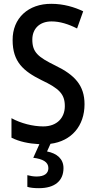

<svg xmlns="http://www.w3.org/2000/svg" viewBox="-20 -744 500 1004"><path d="M312 135C312 87 278 58 226 48L244 8C354 -6 422 -86 422 -199C422 -297 371 -352 270 -401C178 -446 149 -471 149 -537C149 -592 185 -632 250 -632C293 -632 338 -618 383 -595L415 -685C369 -707 312 -724 249 -724C128 -725 45 -649 46 -534C46 -421 102 -372 197 -325C290 -281 319 -252 319 -189C319 -129 279 -83 206 -83C152 -83 89 -99 40 -126V-24C82 -3 130 7 186 10L154 81C202 87 233 102 233 135C233 163 212 179 171 179C155 179 138 176 123 172V233C138 238 159 240 184 240C266 240 312 202 312 135Z"/></svg>

Font: Noto Sans Devanagari Condensed Medium
Style: Regular
Weight: 500
Width: 3
Designer: Jelle Bosma - Monotype Design Team
Foundry: Monotype Imaging Inc.
Version: Version 2.004